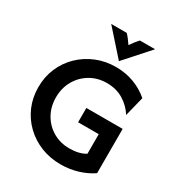

<svg xmlns="http://www.w3.org/2000/svg" viewBox="-197 -971 1037 1113"><g transform="rotate(30 321.0 -414.0)"><path d="M372.9 12.5Q302.8 12.5 242 -11.8Q181.2 -36.1 135.4 -80.2Q89.6 -124.3 64.2 -183.3Q38.9 -242.4 38.9 -311.8Q38.9 -381.2 64.2 -440.3Q89.6 -499.3 135.4 -543.8Q181.2 -588.2 241.7 -612.8Q302.1 -637.5 372.2 -637.5Q436.8 -637.5 493.1 -616.3Q549.3 -595.1 593.1 -556.9L560.4 -425.7Q532.6 -470.8 484.7 -500.7Q436.8 -530.6 372.2 -530.6Q311.1 -530.6 262.2 -501.7Q213.2 -472.9 185.1 -423.3Q156.9 -373.6 156.9 -311.8Q156.9 -248.6 185.1 -199.3Q213.2 -150 261.8 -121.5Q310.4 -93.1 371.5 -93.1Q402.8 -93.1 429.9 -99.3Q456.9 -105.6 478.5 -118.8V-250H340.3V-345.8H583.3V-49.3Q540.3 -20.1 486.5 -3.8Q432.6 12.5 372.9 12.5ZM368.1 -675 221.5 -839.6H325.7Q338.2 -826.4 347.9 -813.2Q357.6 -800 369.4 -783.3Q381.2 -800 391.3 -813.2Q401.4 -826.4 413.9 -839.6H515.3Z"/></g></svg>

Font: Afacad SemiBold
Style: Regular
Weight: 600
Designer: Kristian Moeller
Foundry: Dicotype
Version: Version 1.000